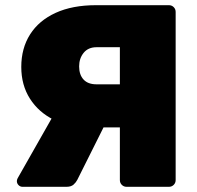

<svg xmlns="http://www.w3.org/2000/svg" viewBox="-20 -720 759 740"><path d="M468 0Q457 0 449.5 -7.5Q442 -15 442 -26V-229H321Q247 -229 188 -258Q129 -287 95.5 -339.5Q62 -392 62 -462Q62 -534 96 -587.5Q130 -641 194.5 -670.5Q259 -700 350 -700H631Q642 -700 649.5 -692.5Q657 -685 657 -674V-26Q657 -15 649.5 -7.5Q642 0 631 0ZM67 0Q58 0 51.5 -6.5Q45 -13 45 -22Q45 -27 48 -33L190 -283L388 -247L278 -27Q273 -17 263.5 -8.5Q254 0 236 0ZM352 -395H442V-538H352Q320 -538 302.5 -516.5Q285 -495 285 -464Q285 -432 302 -413.5Q319 -395 352 -395Z"/></svg>

Font: Rubik Light ExtraBold
Style: Regular
Weight: 800
Version: Version 2.104